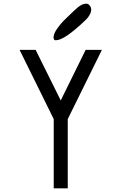

<svg xmlns="http://www.w3.org/2000/svg" viewBox="-20 -1020 658 1040"><path d="M283 -802H281Q270 -802 270 -819Q271 -838 289 -864Q307 -890 325 -908Q343 -926 377 -958Q386 -966 390 -970Q421 -1000 447 -1000H448Q458 -1000 466 -990Q474 -980 474 -968Q474 -955 466 -940.5Q458 -926 450 -918L442 -910Q329 -802 283 -802ZM271 0V-375L86 -750H173L309 -476L444 -750H532L347 -375V0Z"/></svg>

Font: Hermit Light
Style: Regular
Weight: 300
Designer: Pablo Caro
Version: Version 2.000;PS 002.000;hotconv 1.0.88;makeotf.lib2.5.64775